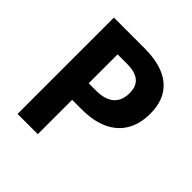

<svg xmlns="http://www.w3.org/2000/svg" viewBox="-189 -860 1006 1006"><g transform="rotate(45 314.0 -357.0)"><path d="M89.8 -713.9H314.9Q446.8 -713.9 513.9 -657.5Q581.1 -601.1 581.1 -493.2Q581.1 -417 549.6 -363.5Q518.1 -310.1 457.3 -282.2Q396.5 -254.4 310.5 -254.4H239.7V0H89.8ZM428.2 -492.2Q428.2 -542.5 398.9 -566.9Q369.6 -591.3 310.1 -591.3H239.7V-377H293.5Q359.9 -377 394 -406.2Q428.2 -435.5 428.2 -492.2Z"/></g></svg>

Font: Viking Open Sans
Style: Bold
Weight: 700
Foundry: Ascender Corporation
Version: Version 2.001